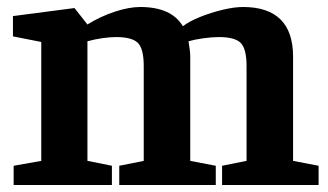

<svg xmlns="http://www.w3.org/2000/svg" viewBox="-20 -529 939 549"><path d="M19 0V-55L98 -69V-409L17 -425V-483L193 -506L230 -459Q267 -482 308 -495.5Q349 -509 381 -509Q425 -509 455.5 -495.5Q486 -482 503 -454Q521 -468 552 -480.5Q583 -493 616.5 -501Q650 -509 675 -509Q746 -509 782 -473.5Q818 -438 818 -367V-69L891 -55V0H615V-55L685 -69V-340Q685 -389 668.5 -406Q652 -423 606 -423Q586 -423 561 -419.5Q536 -416 519 -411Q521 -398 522.5 -387.5Q524 -377 524 -367V-69L597 -55V0H321V-55L391 -69V-340Q391 -389 374.5 -406Q358 -423 312 -423Q295 -423 273.5 -420Q252 -417 230 -411V-69L300 -55V0Z"/></svg>

Font: Faustina VF Beta
Style: Regular
Weight: 400
Designer: Alfonso Garcia
Foundry: Omnibus-Type
Version: Version 1.006